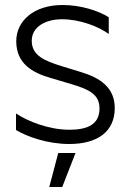

<svg xmlns="http://www.w3.org/2000/svg" viewBox="-20 -561 518 768"><path d="M303 -273 228 -296C157 -318 107 -339 107 -398C107 -455 164 -484 228 -484C301 -484 376 -454 415 -425V-492C376 -517 305 -541 230 -541C115 -541 45 -477 45 -396C45 -307 109 -270 183 -249L264 -225C334 -204 378 -185 378 -127C378 -64 331 -42 258 -42C175 -42 91 -76 44 -107V-41C87 -15 169 15 257 15C371 15 439 -35 439 -129C439 -211 380 -250 303 -273ZM282 51H213L177 187H229Z"/></svg>

Font: Roundo
Style: Regular
Weight: 400
Designer: Shiva Nallaperumal
Foundry: Indian Type Foundry
Version: Version 2.000